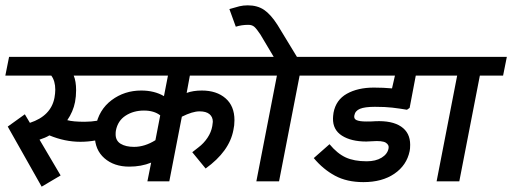

<svg xmlns="http://www.w3.org/2000/svg" viewBox="-44 -679 1918 719"><path d="M141 -172Q126 -163 104 -156L183 -22L112 20L-15 -205L49 -251L68 -219Q147 -245 160 -313Q163 -330 163 -343Q163 -376 148 -396H-24L-10 -466H362L348 -396H232Q241 -375 241 -341Q241 -318 237 -297Q230 -261 208 -229Q229 -223 273 -223Q322 -223 373 -240L384 -170Q379 -168 360.5 -163Q342 -158 313.5 -153Q285 -148 257 -148Q199 -148 141 -172Z M655 -331Q679 -340 712 -340Q767 -340 800.5 -311Q834 -282 834 -229Q834 -209 830 -192Q815 -112 726 -48L676 -109Q679 -112 699 -127Q719 -142 733 -163Q747 -184 751 -207Q753 -219 753 -223Q753 -241 740.5 -251.5Q728 -262 703 -262Q677 -262 637 -242L590 0H508L522 -70Q485 -55 440 -55Q383 -55 347 -86.5Q311 -118 311 -172Q311 -188 314 -204Q326 -268 374 -304Q422 -340 485 -340Q534 -340 570 -319L585 -396H285L299 -466H952L938 -396H667ZM538 -154 556 -247Q533 -265 495 -265Q456 -265 426.5 -246Q397 -227 390 -190Q389 -185 389 -176Q389 -152 408 -140.5Q427 -129 458 -129Q498 -129 538 -154Z M1078 -396 1001 0H916L993 -396H904L918 -466H981L931 -550Q917 -571 908.5 -578.5Q900 -586 886 -586Q861 -586 839 -579L815 -645Q838 -652 852.5 -655.5Q867 -659 884 -659Q920 -659 945 -642Q970 -625 995 -586L1068 -466H1179L1165 -396Z M1283 -247Q1280 -234 1291.5 -229Q1303 -224 1328 -224Q1349 -224 1361 -225Q1424 -228 1458 -205Q1492 -182 1492 -137Q1492 -121 1490 -113Q1479 -60 1433 -28.5Q1387 3 1317 3Q1255 3 1210.5 -21Q1166 -45 1131 -87L1190 -139Q1219 -104 1250.5 -89.5Q1282 -75 1329 -75Q1363 -75 1385 -88.5Q1407 -102 1411 -123Q1414 -136 1401 -144.5Q1388 -153 1349 -150L1328 -149Q1271 -149 1236.5 -171Q1202 -193 1203 -236Q1203 -243 1205 -257Q1214 -305 1255 -328Q1296 -351 1356 -351Q1392 -351 1424 -348L1435 -396H1132L1146 -466H1627L1613 -396H1513L1490 -275L1480 -268Q1464 -270 1455 -272Q1450 -273 1424.5 -276Q1399 -279 1360 -279Q1322 -279 1304 -271.5Q1286 -264 1283 -247Z M1753 -396 1676 0H1591L1668 -396H1579L1593 -466H1854L1840 -396Z"/></svg>

Font: Cambay Devanagari
Style: Bold Italic
Weight: 700
Designer: Pooja Saxena
Foundry: Pooja Saxena
Version: Version 1.005;PS 001.005;hotconv 1.0.70;makeotf.lib2.5.58329